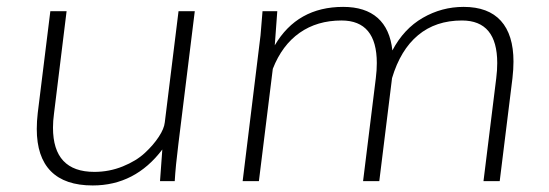

<svg xmlns="http://www.w3.org/2000/svg" viewBox="-20 -534 1618 566"><path d="M253.4 12.7Q171.4 12.7 129.9 -29.3Q88.4 -71.3 88.4 -153.8Q88.4 -176.3 91.3 -201.2L128.4 -501H176.3L139.2 -199.2Q136.2 -177.2 136.2 -157.7Q136.2 -27.3 258.3 -27.3Q302.2 -27.3 342 -43.5Q381.8 -59.6 407.2 -83.3Q432.6 -106.9 448.2 -130.9Q463.9 -154.8 465.8 -173.3L506.3 -501H554.2L505.9 -109.9Q497.6 -43.9 495.1 0H451.7L458.5 -93.3Q378.4 12.7 253.4 12.7Z M695.3 0 748 -429.7 753.9 -501H797.4L790 -400.4Q856.4 -513.7 991.7 -513.7Q1056.6 -513.7 1093.3 -481.2Q1129.9 -448.7 1136.7 -385.3Q1170.4 -449.2 1226.3 -481.4Q1282.2 -513.7 1346.7 -513.7Q1419.4 -513.7 1456.5 -472.7Q1493.7 -431.6 1493.7 -352.5Q1493.7 -330.1 1490.7 -303.7L1453.1 0H1405.3L1442.9 -303.7Q1445.8 -327.1 1445.8 -348.1Q1445.8 -473.6 1341.8 -473.6Q1264.6 -473.6 1212.6 -430.4Q1160.6 -387.2 1135.7 -303.7L1098.1 0H1050.3L1087.9 -303.7Q1090.8 -327.1 1090.8 -348.1Q1090.8 -473.6 986.8 -473.6Q915 -473.6 863.3 -437.3Q811.5 -400.9 784.2 -331.1L743.2 0Z"/></svg>

Font: Muli
Style: ExtraLightItalic
Weight: 200
Italic angle: -7°
Designer: Vernon Adams
Foundry: newtypography
Version: Version 2.0; ttfautohint (v1.00rc1.2-2d82) -l 8 -r 50 -G 200